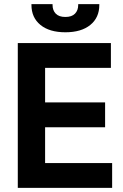

<svg xmlns="http://www.w3.org/2000/svg" viewBox="-20 -908 594 928"><path d="M522 0H66V-700H516V-580H198V-413H488V-293H198V-120H522ZM132 -884V-888H234V-884Q234 -858 249.5 -842Q265 -826 296 -826Q327 -826 342.5 -842Q358 -858 358 -884V-888H460V-884Q460 -823 416.5 -787.5Q373 -752 296 -752Q219 -752 175.5 -787.5Q132 -823 132 -884Z"/></svg>

Font: Rootstock Sans Headline
Style: Bold
Weight: 700
Designer: Florian Karsten
Foundry: Florian Karsten
Version: Version 2.000;FEAKit 1.0